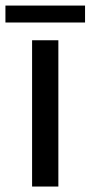

<svg xmlns="http://www.w3.org/2000/svg" viewBox="-36 -683 332 703"><path d="M0 0ZM177.7 0H81.5V-535.6H177.7ZM-16.1 -662.6H275.4V-600.6H-16.1Z"/></svg>

Font: Coda
Style: Regular
Weight: 400
Designer: vernon adams
Foundry: vernon adams
Version: Version 2.000; ttfautohint (v0.8) -r 50 -G 200 -x